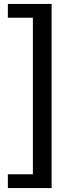

<svg xmlns="http://www.w3.org/2000/svg" viewBox="-20 -740 357 975"><path d="M242 215H20V145H147V-650H20V-720H242Z"/></svg>

Font: HermeneusOne
Style: Regular
Weight: 400
Designer: Rodrigo Fuenzalida, Pablo Impallari
Foundry: Pablo Impallari, Rodrigo Fuenzalida
Version: Version 1.000; ttfautohint (v0.8) -G 200 -r 50